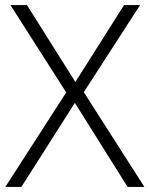

<svg xmlns="http://www.w3.org/2000/svg" viewBox="-20 -827 588 754"><path d="M547 -93 309 -465 530 -807H467L276 -505L86 -807H21L240 -464L1 -93H64L274 -423L481 -93Z"/></svg>

Font: Noto Sans Telugu UI Light
Style: Regular
Weight: 300
Designer: Jelle Bosma - Monotype Design Team
Foundry: Monotype Imaging Inc.
Version: Version 2.005